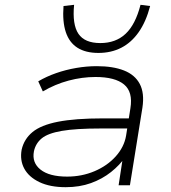

<svg xmlns="http://www.w3.org/2000/svg" viewBox="-20 -770 711 798"><path d="M253 8Q188 8 144 -13Q100 -34 81 -69Q62 -104 70 -148Q80 -192 115 -221Q150 -250 221 -264Q292 -278 409 -278H530L523 -236H399Q295 -236 237 -226Q179 -216 153.5 -195Q128 -174 121 -141Q112 -94 148.5 -65Q185 -36 259 -36Q320 -36 373 -58.5Q426 -81 461 -120Q496 -159 504 -206L522 -320Q533 -388 495.5 -419Q458 -450 377 -450Q321 -450 265 -435Q209 -420 158 -390L139 -432Q173 -452 213 -466Q253 -480 296.5 -487.5Q340 -495 382 -495Q450 -495 495.5 -477Q541 -459 561 -421Q581 -383 572 -323L520 0H473L491 -118L502 -119Q478 -84 441.5 -55Q405 -26 358 -9Q311 8 253 8ZM389 -550Q336 -550 302 -571.5Q268 -593 253.5 -636.5Q239 -680 244 -745L288 -750Q280 -668 306 -629.5Q332 -591 397 -591Q461 -591 502 -629.5Q543 -668 564 -750L604 -745Q587 -680 556.5 -636.5Q526 -593 484 -571.5Q442 -550 389 -550Z"/></svg>

Font: Nunito Sans 10pt Expanded ExtraLight
Style: Italic
Weight: 250
Width: 7
Italic angle: -9°
Designer: Vernon Adams
Foundry: Vernon Adams
Version: Version 3.101;gftools[0.9.27]